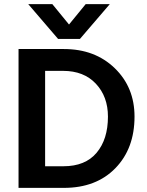

<svg xmlns="http://www.w3.org/2000/svg" viewBox="-20 -912 715 932"><path d="M368 -723H262L117 -892H234L315 -793L396 -892H513ZM199 -105H288Q394 -105 449 -170.5Q504 -236 504 -346Q504 -443 445.5 -505.5Q387 -568 286 -568H199ZM70 -674H290Q441 -674 537 -581Q633 -488 633 -346Q633 -191 540 -95.5Q447 0 290 0H70Z"/></svg>

Font: Hind Semibold
Style: Regular
Weight: 600
Designer: Manushi Parikh, Satya Rajpurohit
Foundry: Indian Type Foundry
Version: Version 1.201;PS 1.0;hotconv 1.0.78;makeotf.lib2.5.61930; tt